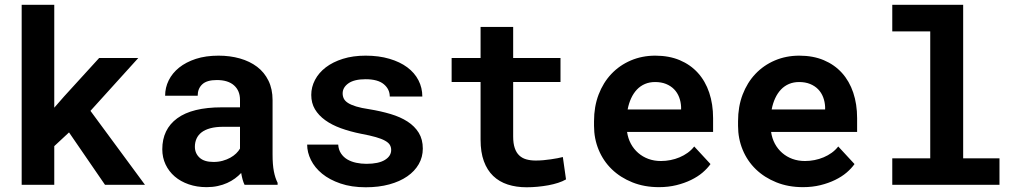

<svg xmlns="http://www.w3.org/2000/svg" viewBox="-20 -770 4241 800"><path d="M267.6 -218.3 206.1 -161.1V0H70.3V-750H206.1V-321.3L247.1 -368.2L393.1 -528.3H556.2L356.9 -308.1L584 0H417.5Z M999 0Q994.1 -9.8 990.7 -22.5Q987.3 -35.2 984.9 -49.3Q973.6 -37.1 959 -26.4Q944.3 -15.6 926.5 -7.6Q908.7 0.5 887.2 5.1Q865.7 9.8 840.8 9.8Q800.3 9.8 766.4 -2Q732.4 -13.7 708 -34.7Q683.6 -55.7 669.9 -84.7Q656.2 -113.8 656.2 -147.9Q656.2 -231.4 718.5 -277.1Q780.8 -322.8 904.3 -322.8H980V-354Q980 -392.1 955.1 -414.3Q930.2 -436.5 883.3 -436.5Q841.8 -436.5 822.8 -418.7Q803.7 -400.9 803.7 -371.1H668Q668 -404.8 682.9 -435.1Q697.8 -465.3 726.3 -488.3Q754.9 -511.2 796.1 -524.7Q837.4 -538.1 890.6 -538.1Q938.5 -538.1 979.7 -526.4Q1021 -514.6 1051.3 -491.7Q1081.5 -468.8 1098.6 -433.8Q1115.7 -398.9 1115.7 -353V-126.5Q1115.7 -84 1121.1 -56.2Q1126.5 -28.3 1136.7 -8.3V0ZM869.6 -95.2Q890.1 -95.2 907.7 -100.1Q925.3 -105 939.5 -112.8Q953.6 -120.6 963.9 -130.6Q974.1 -140.6 980 -150.9V-241.7H910.6Q878.9 -241.7 856.4 -235.6Q834 -229.5 819.8 -218.5Q805.7 -207.5 798.8 -192.1Q792 -176.8 792 -158.7Q792 -131.3 811.3 -113.3Q830.6 -95.2 869.6 -95.2Z M1609.9 -145Q1609.9 -157.2 1604.2 -166.5Q1598.6 -175.8 1584.2 -183.8Q1569.8 -191.9 1545.9 -198.7Q1522 -205.6 1485.4 -212.4Q1439 -221.7 1400.6 -235.6Q1362.3 -249.5 1335 -269.3Q1307.6 -289.1 1292.2 -314.9Q1276.9 -340.8 1276.9 -374.5Q1276.9 -407.2 1292.5 -437Q1308.1 -466.8 1337.4 -489.3Q1366.7 -511.7 1408.7 -524.9Q1450.7 -538.1 1503.4 -538.1Q1558.6 -538.1 1602.5 -525.1Q1646.5 -512.2 1677 -489.5Q1707.5 -466.8 1723.6 -435.5Q1739.7 -404.3 1739.7 -367.7H1604Q1604 -398.4 1579.1 -419.2Q1554.2 -439.9 1503.4 -439.9Q1456.1 -439.9 1431.9 -422.9Q1407.7 -405.8 1407.7 -380.9Q1407.7 -369.1 1412.6 -359.1Q1417.5 -349.1 1429.9 -341.1Q1442.4 -333 1463.9 -326.4Q1485.4 -319.8 1518.6 -314.9Q1566.4 -307.1 1607.4 -294.9Q1648.4 -282.7 1678.2 -263.4Q1708 -244.1 1724.9 -216.6Q1741.7 -189 1741.7 -150.9Q1741.7 -115.7 1724.9 -86.2Q1708 -56.6 1677 -35.2Q1646 -13.7 1602.1 -1.7Q1558.1 10.3 1503.9 10.3Q1444.3 10.3 1398.7 -5.4Q1353 -21 1322.3 -46.1Q1291.5 -71.3 1275.6 -103.3Q1259.8 -135.3 1259.8 -167.5H1389.2Q1390.6 -146 1400.9 -130.6Q1411.1 -115.2 1427.2 -105.7Q1443.4 -96.2 1464.1 -91.8Q1484.9 -87.4 1506.8 -87.4Q1557.1 -87.4 1583.5 -103.5Q1609.9 -119.6 1609.9 -145Z M2118.2 -657.7V-528.3H2315.4V-428.2H2118.2V-201.2Q2118.2 -172.4 2124.8 -153.1Q2131.3 -133.8 2143.6 -122.3Q2155.8 -110.8 2173.1 -106Q2190.4 -101.1 2211.9 -101.1Q2227.5 -101.1 2243.9 -102.5Q2260.3 -104 2275.1 -106.2Q2290 -108.4 2303 -110.8Q2315.9 -113.3 2325.2 -115.7L2338.4 -22.5Q2324.2 -14.2 2305.2 -8.1Q2286.1 -2 2264.6 2Q2243.2 5.9 2220 8.1Q2196.8 10.3 2174.3 10.3Q2130.9 10.3 2095.5 -1.2Q2060.1 -12.7 2034.9 -36.9Q2009.8 -61 1996.1 -98.4Q1982.4 -135.7 1982.4 -188V-428.2H1861.8V-528.3H1982.4V-657.7Z M2725.6 9.8Q2664.6 9.8 2614.7 -10.3Q2564.9 -30.3 2529.3 -64.7Q2493.7 -99.1 2474.4 -145.8Q2455.1 -192.4 2455.1 -245.6V-265.1Q2455.1 -325.7 2474.1 -375.7Q2493.2 -425.8 2527.3 -461.9Q2561.5 -498 2608.4 -518.1Q2655.3 -538.1 2710.4 -538.1Q2767.6 -538.1 2812.3 -519.3Q2856.9 -500.5 2887.9 -466.3Q2918.9 -432.1 2935.1 -384Q2951.2 -335.9 2951.2 -277.8V-220.2H2592.8Q2596.7 -193.4 2608.6 -171.1Q2620.6 -148.9 2639.2 -132.8Q2657.7 -116.7 2681.6 -107.9Q2705.6 -99.1 2733.9 -99.1Q2753.9 -99.1 2773.7 -103Q2793.5 -106.9 2811.5 -114.5Q2829.6 -122.1 2845.2 -133.3Q2860.8 -144.5 2872.6 -159.7L2940.4 -86.4Q2927.7 -68.4 2907.5 -51Q2887.2 -33.7 2859.6 -20.3Q2832 -6.8 2798.3 1.5Q2764.6 9.8 2725.6 9.8ZM2709.5 -428.2Q2686.5 -428.2 2667.5 -420.2Q2648.4 -412.1 2634 -397Q2619.6 -381.8 2609.9 -360.8Q2600.1 -339.8 2595.2 -314H2817.9V-324.7Q2816.9 -346.2 2809.6 -365.2Q2802.2 -384.3 2788.6 -398.2Q2774.9 -412.1 2755.1 -420.2Q2735.4 -428.2 2709.5 -428.2Z M3325.7 9.8Q3264.6 9.8 3214.8 -10.3Q3165 -30.3 3129.4 -64.7Q3093.8 -99.1 3074.5 -145.8Q3055.2 -192.4 3055.2 -245.6V-265.1Q3055.2 -325.7 3074.2 -375.7Q3093.3 -425.8 3127.4 -461.9Q3161.6 -498 3208.5 -518.1Q3255.4 -538.1 3310.5 -538.1Q3367.7 -538.1 3412.4 -519.3Q3457 -500.5 3488 -466.3Q3519 -432.1 3535.2 -384Q3551.3 -335.9 3551.3 -277.8V-220.2H3192.9Q3196.8 -193.4 3208.7 -171.1Q3220.7 -148.9 3239.3 -132.8Q3257.8 -116.7 3281.7 -107.9Q3305.7 -99.1 3334 -99.1Q3354 -99.1 3373.8 -103Q3393.6 -106.9 3411.6 -114.5Q3429.7 -122.1 3445.3 -133.3Q3460.9 -144.5 3472.7 -159.7L3540.5 -86.4Q3527.8 -68.4 3507.6 -51Q3487.3 -33.7 3459.7 -20.3Q3432.1 -6.8 3398.4 1.5Q3364.7 9.8 3325.7 9.8ZM3309.6 -428.2Q3286.6 -428.2 3267.6 -420.2Q3248.5 -412.1 3234.1 -397Q3219.7 -381.8 3210 -360.8Q3200.2 -339.8 3195.3 -314H3418V-324.7Q3417 -346.2 3409.7 -365.2Q3402.3 -384.3 3388.7 -398.2Q3375 -412.1 3355.2 -420.2Q3335.4 -428.2 3309.6 -428.2Z M3697.8 -750H3993.2V-110.4H4144.5V0H3697.8V-110.4H3856V-639.2H3697.8Z"/></svg>

Font: Roboto Mono
Style: Bold
Weight: 700
Designer: Google
Version: Version 2.000985; 2015; ttfautohint (v1.3)